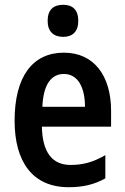

<svg xmlns="http://www.w3.org/2000/svg" viewBox="-20 -772 521 802"><path d="M244 -752C203 -752 179 -731 179 -685C179 -640 204 -618 244 -618C283 -618 307 -640 307 -685C307 -730 284 -752 244 -752ZM247 -552C116 -552 41 -452 41 -268C41 -96 116 10 267 10C326 10 374 -1 420 -27V-124C370 -95 327 -83 275 -83C198 -83 157 -136 155 -243H444V-309C444 -455 373 -552 247 -552ZM247 -463C306 -463 335 -406 335 -326H157C161 -421 195 -463 247 -463Z"/></svg>

Font: Noto Sans Tamil Condensed SemiBold
Style: Regular
Weight: 600
Width: 3
Designer: Jelle Bosma - Monotype Design Team
Foundry: Monotype Imaging Inc.
Version: Version 2.004